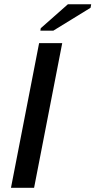

<svg xmlns="http://www.w3.org/2000/svg" viewBox="-20 -893 454 913"><path d="M275.9 -688 142.1 0H32.2L166 -688ZM410.6 -856 233.4 -747.1H171.9L173.8 -758.8L302.7 -872.6H413.6Z"/></svg>

Font: Arimo Medium
Style: Italic
Weight: 500
Italic angle: -12°
Designer: Steve Matteson
Foundry: Monotype Imaging Inc.
Version: Version 1.33